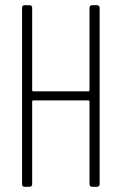

<svg xmlns="http://www.w3.org/2000/svg" viewBox="-20 -720 469 740"><path d="M325 -690V-372C325 -370 323 -368 321 -368H108C106 -368 104 -370 104 -372V-690C104 -696 100 -700 94 -700H75C69 -700 65 -696 65 -690V-10C65 -4 69 0 75 0H94C100 0 104 -4 104 -10V-329C104 -331 106 -333 108 -333H321C323 -333 325 -331 325 -329V-10C325 -4 329 0 335 0H354C360 0 364 -4 364 -10V-690C364 -696 360 -700 354 -700H335C329 -700 325 -696 325 -690Z"/></svg>

Font: Barlow Condensed ExtraLight
Style: Regular
Weight: 275
Width: 3
Designer: Jeremy Tribby
Foundry: Tribby Type
Version: Version 1.422;hotconv 1.0.109;makeotfexe 2.5.65596